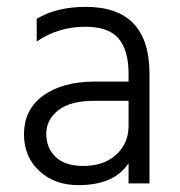

<svg xmlns="http://www.w3.org/2000/svg" viewBox="-20 -535 526 560"><path d="M223 -51Q283 -51 319 -84Q355 -117 355 -168V-241H256Q185 -241 150 -213.5Q115 -186 115 -145Q115 -103 142.5 -77Q170 -51 223 -51ZM355 -59Q313 5 209 5Q139 5 94.5 -36.5Q50 -78 50 -143Q50 -216 106.5 -256.5Q163 -297 256 -297H355V-320Q355 -388 326 -422.5Q297 -457 229 -457Q150 -457 87 -414V-480Q145 -515 230 -515Q416 -515 416 -320V0H355Z"/></svg>

Font: Hind Madurai Light
Style: Regular
Weight: 300
Designer: Jyotish Sonowal
Foundry: Indian Type Foundry
Version: Version 1.001;PS 1.0;hotconv 1.0.86;makeotf.lib2.5.63406; tt